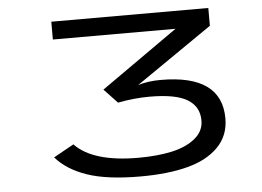

<svg xmlns="http://www.w3.org/2000/svg" viewBox="-51 -766 1151 843"><g transform="rotate(-5 525.0 -344.5)"><path d="M559.5 -389.5Q603 -403.5 660.5 -403.5Q928.5 -403.5 928.5 -210.5Q928.5 -135 879.2 -84.8Q830 -34.5 743.5 -11.8Q657 11 535.5 11Q388.5 11 300.5 -19.2Q212.5 -49.5 164.5 -105.5L253.5 -155Q333.5 -71.5 532.5 -71.5Q617 -71.5 680.8 -85.5Q744.5 -99.5 783.8 -131.5Q823 -163.5 823 -210.5Q823 -272 771.5 -303.2Q720 -334.5 605.5 -334.5Q536.5 -334.5 465 -320.5L406 -383L744.5 -621.5H204V-700H896V-621.5Z"/></g></svg>

Font: League Mono Extended
Style: Regular
Weight: 400
Width: 9
Designer: Tyler Finck
Foundry: The League of Moveable Type / Tyler Finck
Version: Version 2.210